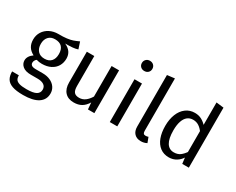

<svg xmlns="http://www.w3.org/2000/svg" viewBox="-124 -1307 2513 2047"><g transform="rotate(30 1132.5 -283.5)"><path d="M520 -503Q490 -493 454 -490Q418 -487 366 -487Q413 -466 436 -433Q459 -400 459 -354Q459 -302 435 -261.5Q411 -221 365.5 -198Q320 -175 258 -175Q222 -175 191 -185Q179 -177 172 -163.5Q165 -150 165 -136Q165 -116 180.5 -104.5Q196 -93 234 -93H318Q371 -93 412 -74Q453 -55 475.5 -22Q498 11 498 53Q498 130 435 171.5Q372 213 251 213Q166 213 116.5 195.5Q67 178 46 143Q25 108 25 53H108Q108 85 120 103.5Q132 122 163 131.5Q194 141 251 141Q334 141 369.5 120.5Q405 100 405 59Q405 22 377 3Q349 -16 299 -16H216Q149 -16 114.5 -44.5Q80 -73 80 -116Q80 -142 95 -166Q110 -190 138 -209Q92 -233 70.5 -268.5Q49 -304 49 -355Q49 -408 75.5 -450Q102 -492 148.5 -515.5Q195 -539 252 -539Q313 -538 355 -543.5Q397 -549 425 -558.5Q453 -568 492 -586Q492 -586 492.5 -586Q493 -586 493 -586ZM252 -473Q200 -473 171.5 -440.5Q143 -408 143 -355Q143 -301 172 -268.5Q201 -236 254 -236Q308 -236 336.5 -267.5Q365 -299 365 -356Q365 -414 336.5 -443.5Q308 -473 252 -473Z M1007 -527V0H928L921 -82Q891 -33 852 -10.5Q813 12 757 12Q688 12 649 -30Q610 -72 610 -149V-527H702V-159Q702 -105 721 -82.5Q740 -60 783 -60Q824 -60 856.5 -84Q889 -108 915 -151V-527Z M1289 -527V0H1197V-527ZM1242 -780Q1271 -780 1289 -762Q1307 -744 1307 -717Q1307 -690 1289 -672.5Q1271 -655 1242 -655Q1214 -655 1196 -672.5Q1178 -690 1178 -717Q1178 -744 1196 -762Q1214 -780 1242 -780Z M1584 12Q1533 12 1503.5 -18.5Q1474 -49 1474 -104V-739L1566 -750V-106Q1566 -84 1573.5 -74Q1581 -64 1599 -64Q1618 -64 1633 -70L1657 -6Q1624 12 1584 12Z M1936 -539Q1984 -539 2021 -518.5Q2058 -498 2088 -463L2087 -385Q2059 -425 2027.5 -445.5Q1996 -466 1956 -466Q1916 -466 1887.5 -443.5Q1859 -421 1843.5 -375.5Q1828 -330 1828 -263Q1828 -161 1859 -111Q1890 -61 1948 -61Q1993 -61 2024 -83Q2055 -105 2086 -151L2089 -88Q2064 -41 2022 -14.5Q1980 12 1928 12Q1865 12 1820 -22Q1775 -56 1752 -117.5Q1729 -179 1729 -261Q1729 -342 1754 -405Q1779 -468 1826 -503.5Q1873 -539 1936 -539ZM2078 -750 2170 -739V0H2089L2078 -89V-123Z"/></g></svg>

Font: Firava
Style: Regular
Weight: 400
Designer: Carrois Corporate & Edenspiekermann AG
Foundry: Greg Finn Gibson
Version: Version 5.000